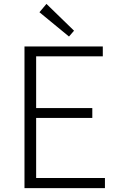

<svg xmlns="http://www.w3.org/2000/svg" viewBox="-20 -968 613 988"><path d="M106 0H520V-52H166V-361H455V-412H166V-678H509V-729H106ZM335 -780 361 -810 219 -948 183 -905Z"/></svg>

Font: Source Han Sans SC Light
Style: Regular
Weight: 300
Designer: Ryoko NISHIZUKA (kana & ideographs); Paul D. Hunt (Latin, Greek & Cyrillic); Wenlong ZHANG (bopomofo); Sandoll Communica
Foundry: Adobe Systems Incorporated
Version: Version 1.004;PS 1.004;hotconv 1.0.82;makeotf.lib2.5.63406